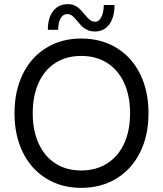

<svg xmlns="http://www.w3.org/2000/svg" viewBox="-20 -895 788 927"><path d="M50 -348Q50 -455.5 90.2 -537.5Q130.5 -619.5 203.8 -664.2Q277 -709 372 -709Q468.5 -709 542.2 -664.2Q616 -619.5 656.5 -537.8Q697 -456 697 -348Q697 -240.5 656.2 -159Q615.5 -77.5 541.8 -32.8Q468 12 372 12Q276.5 12 203.5 -33Q130.5 -78 90.2 -159.5Q50 -241 50 -348ZM372 -72Q444 -72 497.2 -105.8Q550.5 -139.5 579.2 -201.8Q608 -264 608 -348Q608 -432.5 579.2 -495Q550.5 -557.5 497.2 -591.2Q444 -625 372 -625Q301 -625 248 -591.5Q195 -558 166.5 -495.2Q138 -432.5 138 -348Q138 -264 166.8 -201.5Q195.5 -139 248.2 -105.5Q301 -72 372 -72ZM354 -792.5Q339 -810.5 328.8 -818.8Q318.5 -827 304 -827Q284.5 -827 272.8 -806.8Q261 -786.5 261 -751H211Q211 -809.5 237 -842.2Q263 -875 308 -875Q326.5 -875 340.8 -868.2Q355 -861.5 364.8 -852Q374.5 -842.5 387.5 -826.5Q402.5 -808 413.8 -799Q425 -790 440 -790Q457.5 -790 469.2 -812.5Q481 -835 481 -871H533Q533 -811.5 507.5 -777.2Q482 -743 439 -743Q418 -743 402.5 -750Q387 -757 377 -766.8Q367 -776.5 354 -792.5Z"/></svg>

Font: HK Grotesk
Style: Regular
Weight: 400
Designer: Alfredo Marco Pradil
Foundry: Hanken Design Co.
Version: Version 3.001